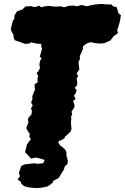

<svg xmlns="http://www.w3.org/2000/svg" viewBox="-20 -712 634 975"><path d="M236 28 220 25 209 23 185 18 176 21 158 15 154 0 139 -3 129 -17 131 -34 124 -41 118 -53 113 -62 120 -80 125 -92 121 -104 126 -116 140 -131 142 -151 137 -161 146 -176 138 -192 145 -209 144 -224 158 -258 156 -269V-285L171 -293L170 -312L174 -326L166 -341L176 -352L183 -367L180 -385L184 -404L191 -416L182 -425L188 -444L191 -455L194 -464L189 -477L190 -489L169 -490L137 -497L130 -491L107 -489L92 -495L54 -508L49 -523V-533L35 -560L37 -574L45 -606L53 -618V-633L67 -655L94 -664L109 -679L136 -681L156 -676L181 -683L189 -675L208 -680L228 -682L260 -678L289 -680L306 -675L327 -682L355 -684L369 -680L396 -687L420 -680L444 -686L468 -690L493 -692L530 -689L545 -690L554 -680L572 -676L576 -665L581 -645L594 -635L589 -604L580 -573L575 -559L579 -544L557 -528L540 -506L510 -493L494 -491L468 -492L439 -498L420 -491L401 -477V-462L391 -440L385 -426L386 -412L379 -399L380 -381L383 -360L369 -338L377 -327L369 -312L372 -300V-280L359 -266L369 -255L365 -239L355 -226L364 -210L351 -199L358 -180V-167L343 -145L347 -131L341 -122L342 -108L340 -90L343 -57L338 -43L329 -35L320 -26L310 -18L307 -9L288 1L273 6L257 21H252ZM161 243 128 240 102 233 88 221 86 211 69 200 81 183 76 165 88 131 104 123 154 117 168 120 199 117 207 100 183 93 162 88 137 93 126 80 107 61 117 21 135 -3 147 -30 186 -28 205 -25 233 -31H259L278 -32L280 -14L290 -5L275 9L284 25L310 46L318 62L317 76L325 106L322 121L309 133L305 148L288 175L278 192L250 207L247 217L221 235L186 242Z"/></svg>

Font: Winky Rough Black
Style: Italic
Weight: 900
Italic angle: -8.97852°
Designer: Simon Atzbach
Foundry: typofactur
Version: Version 1.206; ttfautohint (v1.8.4.7-5d5b)